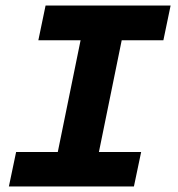

<svg xmlns="http://www.w3.org/2000/svg" viewBox="-20 -671 640 691"><path d="M12 0 38 -124H188L270 -526H118L144 -651H594L568 -526H418L336 -124H488L462 0Z"/></svg>

Font: Source Code Pro ExtraLight ExtraBold
Style: Italic
Weight: 800
Italic angle: -11°
Monospace: yes
Version: Version 1.016;hotconv 1.0.116;makeotfexe 2.5.65601